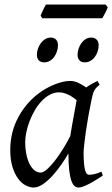

<svg xmlns="http://www.w3.org/2000/svg" viewBox="-20 -819 502 859"><path d="M294.4 -210.4Q297.9 -232.4 302 -256.1Q306.2 -279.8 310.3 -301.8Q314.5 -323.7 317.6 -342Q320.8 -360.4 322.8 -371.1Q315.4 -377 306.6 -383.1Q297.9 -389.2 287.8 -394.3Q277.8 -399.4 266.8 -402.6Q255.9 -405.8 244.1 -405.8Q221.7 -405.8 201.9 -394.8Q182.1 -383.8 165.3 -365.7Q148.4 -347.7 135 -324.5Q121.6 -301.3 112.3 -276.6Q103 -252 97.9 -228Q92.8 -204.1 92.8 -185.1Q92.8 -153.3 98.1 -127.9Q103.5 -102.5 112.8 -84.5Q122.1 -66.4 134.8 -56.6Q147.5 -46.9 162.1 -46.9Q173.8 -46.9 190.7 -61.8Q207.5 -76.7 225.8 -100.3Q244.1 -124 262.2 -153.1Q280.3 -182.1 294.4 -210.4ZM439.9 -33.2Q397.5 -5.4 371.3 7.3Q345.2 20 331.1 20Q322.3 20 314.2 13.9Q306.2 7.8 299.8 -9Q293.5 -25.9 289.8 -55.7Q286.1 -85.4 286.1 -132.8Q273.4 -110.4 255.1 -83.7Q236.8 -57.1 215.8 -33.9Q194.8 -10.7 172.6 4.6Q150.4 20 129.9 20Q113.8 20 95.5 10.7Q77.1 1.5 61.8 -18.8Q46.4 -39.1 36.1 -71Q25.9 -103 25.9 -148.9Q25.9 -187.5 34.9 -224.4Q43.9 -261.2 62 -294.9Q80.1 -328.6 106.2 -358.2Q132.3 -387.7 167 -411.1Q180.2 -419.9 196 -428.2Q211.9 -436.5 228.8 -442.9Q245.6 -449.2 262.2 -453.1Q278.8 -457 293.9 -457Q304.2 -457 314 -454.3Q323.7 -451.7 332.8 -447.3Q341.8 -442.9 350.1 -437.7Q358.4 -432.6 365.7 -427.7Q377 -436 389.6 -443.1Q402.3 -450.2 416 -457L425.8 -439.9Q417.5 -433.1 412.1 -427.7Q406.7 -422.4 402.6 -415.3Q398.4 -408.2 395.5 -397.9Q392.6 -387.7 389.2 -371.1Q381.8 -335.9 375.2 -299.1Q368.7 -262.2 364 -229.5Q359.4 -196.8 356.7 -171.9Q354 -147 354 -136.2Q354 -108.4 355.7 -89.4Q357.4 -70.3 360.4 -58.8Q363.3 -47.4 367.7 -42.2Q372.1 -37.1 377.9 -37.1Q387.7 -37.1 401.1 -39.8Q414.6 -42.5 434.1 -50.8ZM239.3 -616.2Q239.3 -602.5 234.9 -589.1Q230.5 -575.7 222.7 -564.7Q214.8 -553.7 203.4 -546.9Q191.9 -540 178.2 -540Q162.6 -540 153.8 -548.8Q145 -557.6 145 -574.2Q145 -587.4 149.7 -600.8Q154.3 -614.3 162.4 -625.5Q170.4 -636.7 181.9 -643.8Q193.4 -650.9 207 -650.9Q222.2 -650.9 230.7 -641.8Q239.3 -632.8 239.3 -616.2ZM421.4 -616.2Q421.4 -602.5 417 -589.1Q412.6 -575.7 404.5 -564.7Q396.5 -553.7 385 -546.9Q373.5 -540 359.4 -540Q344.2 -540 335.7 -548.8Q327.1 -557.6 327.1 -574.2Q327.1 -587.4 331.5 -600.8Q335.9 -614.3 343.8 -625.5Q351.6 -636.7 362.8 -643.8Q374 -650.9 388.2 -650.9Q403.3 -650.9 412.4 -641.8Q421.4 -632.8 421.4 -616.2ZM461.9 -786.6Q460.4 -781.2 457.3 -774.4Q454.1 -767.6 450.4 -760.7Q446.8 -753.9 443.4 -747.6Q439.9 -741.2 437.5 -737.3H169.4L161.6 -749Q163.6 -753.9 166.5 -760.5Q169.4 -767.1 172.6 -773.9Q175.8 -780.8 179.2 -787.4Q182.6 -793.9 185.5 -798.8H452.6Z"/></svg>

Font: Gentium Plus Viet
Style: Italic
Weight: 400
Italic angle: -8°
Designer: J. Victor Gaultney, Annie Olsen, Iska Routamaa, Becca Hirsbrunner
Foundry: SIL International
Version: Version 5.000